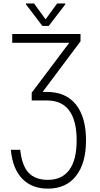

<svg xmlns="http://www.w3.org/2000/svg" viewBox="-20 -913 593 1141"><path d="M233.4 -366.7H258.3Q371.6 -366.7 431.4 -291.5Q491.2 -216.3 491.2 -79.1Q491.2 56.6 432.1 132.3Q373 208 264.6 208Q168.9 208 111.8 148.7Q54.7 89.4 44.4 -22.9H100.1Q110.4 71.8 150.1 113.8Q189.9 155.8 264.6 155.8Q348.1 155.8 391.8 96.7Q435.5 37.6 435.5 -79.1Q435.5 -195.3 391.8 -255.4Q348.1 -315.4 261.2 -315.9H168.5V-362.3L391.6 -658.7H52.7V-710.9H458.5V-667.5ZM251 -798.3 319.8 -892.6H367.7V-886.7L269.5 -758.8H231.9L134.3 -887.2V-892.6H182.1Z"/></svg>

Font: Roboto Condensed Light
Style: Regular
Weight: 300
Designer: Google
Version: Version 2.134; 2016